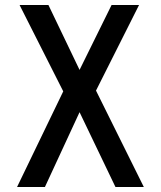

<svg xmlns="http://www.w3.org/2000/svg" viewBox="-20 -745 640 765"><path d="M232 -381 58 -725H173L297 -466.5L424.5 -725H534L362.5 -384L553 0H440L297 -298L159 0H48Z"/></svg>

Font: JuliaMono Medium
Style: Regular
Weight: 500
Monospace: yes
Designer: cormullion
Foundry: corm
Version: Version 0.054; ttfautohint (v1.8.4)